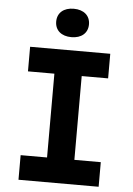

<svg xmlns="http://www.w3.org/2000/svg" viewBox="-62 -1004 725 1050"><g transform="rotate(5 300.0 -479.0)"><path d="M300 -802C355 -802 390 -832 390 -880C390 -928 355 -958 300 -958C245 -958 210 -928 210 -880C210 -832 245 -802 300 -802ZM80 0H520V-135H375V-595H520V-730H80V-595H225V-135H80Z"/></g></svg>

Font: JetBrains Mono ExtraBold
Style: Regular
Weight: 800
Monospace: yes
Designer: Philipp Nurullin, Konstantin Bulenkov
Foundry: JetBrains
Version: Version 2.305